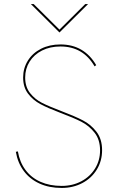

<svg xmlns="http://www.w3.org/2000/svg" viewBox="-20 -921 586 946"><path d="M58 -173 68 -175Q77 -122 105.5 -83.8Q134 -45.5 179.5 -25.2Q225 -5 284 -5Q337.5 -5 380.5 -27.8Q423.5 -50.5 448.2 -90.5Q473 -130.5 473 -180Q473 -233 446 -267.2Q419 -301.5 381 -321Q343 -340.5 275 -366Q215.5 -388.5 179 -408Q142.5 -427.5 118.2 -459.5Q94 -491.5 94 -539Q94 -585 117.2 -622.2Q140.5 -659.5 182.2 -680.8Q224 -702 278 -702Q336.5 -702 380.8 -676Q425 -650 454 -600L446 -594Q389.5 -692 278 -692Q226.5 -692 187 -672Q147.5 -652 125.8 -617.2Q104 -582.5 104 -539Q104 -493 128 -462.5Q152 -432 187 -414.2Q222 -396.5 284 -373Q350 -348 389.2 -327.5Q428.5 -307 455.8 -271.2Q483 -235.5 483 -181Q483 -128 457 -85.5Q431 -43 385.5 -19Q340 5 284 5Q222.5 5 175 -16.5Q127.5 -38 97.5 -78Q67.5 -118 58 -173ZM132 -901H146L273 -775L400 -901H414L273 -761Z"/></svg>

Font: HK Grotesk Thin
Style: Regular
Weight: 100
Designer: Alfredo Marco Pradil
Foundry: Hanken Design Co.
Version: Version 3.001